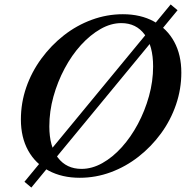

<svg xmlns="http://www.w3.org/2000/svg" viewBox="-20 -788 836 864"><path d="M339 12Q259 12 199 -20Q139 -52 106.5 -111Q74 -170 74 -250Q74 -325 98 -394.5Q122 -464 166 -524Q210 -584 267.5 -629Q325 -674 393 -699Q461 -724 533 -724Q613 -724 672.5 -691.5Q732 -659 764 -600Q796 -541 796 -461Q796 -387 772 -317Q748 -247 704.5 -187.5Q661 -128 603.5 -83Q546 -38 478.5 -13Q411 12 339 12ZM347 -28Q394 -28 440.5 -54Q487 -80 528 -125.5Q569 -171 600.5 -230Q632 -289 650.5 -355.5Q669 -422 669 -489Q669 -581 631 -632.5Q593 -684 526 -684Q479 -684 432.5 -657.5Q386 -631 344.5 -585.5Q303 -540 271 -480Q239 -420 220.5 -353.5Q202 -287 202 -219Q202 -129 240.5 -78.5Q279 -28 347 -28ZM121 56 90 30 748 -768 779 -742Z"/></svg>

Font: Baskervville SemiBold
Style: Italic
Weight: 600
Italic angle: -18°
Version: Version 1.100